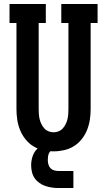

<svg xmlns="http://www.w3.org/2000/svg" viewBox="-20 -755 540 968"><path d="M250 8Q223 8 196.5 2Q170 -4 147.5 -18Q125 -32 108 -53.5Q91 -75 81 -100Q71 -125 67 -151.5Q63 -178 63 -205V-639H28V-735H211V-639H175V-205Q175 -192 176 -179Q177 -166 180 -153.5Q183 -141 189 -129Q195 -117 203.5 -107.5Q212 -98 224.5 -93Q237 -88 250 -88Q263 -88 275.5 -93Q288 -98 296.5 -107.5Q305 -117 311 -129Q317 -141 320 -153.5Q323 -166 324 -179Q325 -192 325 -205V-639H289V-735H472V-639H437V-205Q437 -178 433 -151.5Q429 -125 419 -100Q409 -75 392 -53.5Q375 -32 352.5 -18Q330 -4 303.5 2Q277 8 250 8ZM275 193Q258 193 241 190.5Q224 188 208 182.5Q192 177 178 167Q164 157 154.5 143Q145 129 141 112Q137 95 137 78Q137 56 144 34Q151 12 167 -4Q183 -20 205.5 -26.5Q228 -33 250 -33V0Q242 0 235.5 6Q229 12 226 19.5Q223 27 222 35Q221 43 221 52Q221 63 224 74Q227 85 234.5 93Q242 101 253 104Q264 107 275 107H350V193Z"/></svg>

Font: Iosevka Slab
Style: Bold
Weight: 700
Monospace: yes
Designer: Belleve Invis
Foundry: Belleve Invis
Version: Version 11.1.1; ttfautohint (v1.8.3)